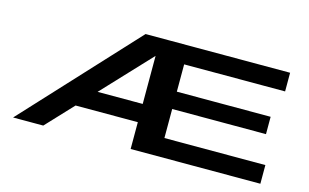

<svg xmlns="http://www.w3.org/2000/svg" viewBox="-84 -901 1816 1128"><g transform="rotate(15 824.0 -337.5)"><path d="M54 0H237.5L832.5 -634V-675H679ZM305.5 -163H791.5V-274H347.5ZM769 0H1558V-113.5H944V-290H1514.5V-395.5H944V-561.5H1558V-675H769Z"/></g></svg>

Font: Anybody ExtraExpanded SemiBold
Style: Regular
Weight: 600
Width: 8
Version: Version 1.113;gftools[0.9.25]